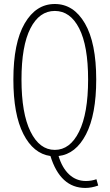

<svg xmlns="http://www.w3.org/2000/svg" viewBox="-20 -758 540 946"><path d="M85.9 -366.2Q85.9 -199.2 130.4 -109.4Q174.8 -19.5 250 -19.5Q325.2 -19.5 369.6 -109.4Q414.1 -199.2 414.1 -366.2Q414.1 -532.2 370.1 -618.2Q326.2 -704.1 250 -704.1Q173.8 -704.1 129.9 -618.2Q85.9 -532.2 85.9 -366.2ZM455.1 125 463.9 156.2Q430.7 168 400.4 168Q277.3 168 228.5 10.7Q144.5 -1 95.2 -97.7Q45.9 -194.3 45.9 -366.2Q45.9 -546.9 101.6 -642.6Q157.2 -738.3 250 -738.3Q342.8 -738.3 398.4 -642.6Q454.1 -546.9 454.1 -366.2Q454.1 -193.4 403.8 -96.2Q353.5 1 268.6 10.7Q286.1 69.3 320.8 101.6Q355.5 133.8 403.3 133.8Q430.7 133.8 455.1 125Z"/></svg>

Font: GenEi Gothic M ExtraLight
Style: Regular
Weight: 200
Designer: o_tamon (Modified); [Source Han Sans]
Ryoko NISHIZUKA  (kana & ideographs); Paul D. Hunt (Latin, Greek & Cyrillic); Wenl
Version: Version 1.1a;Original Version 1.004